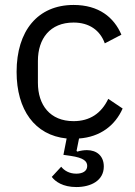

<svg xmlns="http://www.w3.org/2000/svg" viewBox="-20 -548 543 775"><path d="M277 -528C132 -528 47 -423 47 -258C47 -105 120 -2 249 11L236 77L264 81C320 89 332 104 332 122C332 143 313 153 288 153C259 153 239 140 227 125L189 166C203 185 234 207 288 207C347 207 399 181 399 124C399 81 370 58 331 58C319 58 305 60 292 64L289 61L299 11C385 5 445 -42 475 -110L417 -149C389 -90 342 -59 277 -59C182 -59 133 -124 133 -214V-302C133 -392 182 -457 277 -457C340 -457 384 -426 403 -373L470 -408C440 -478 379 -528 277 -528Z"/></svg>

Font: IBM Plex Arabic
Style: Regular
Weight: 400
Designer: Mike Abbink, Paul van der Laan, Pieter van Rosmalen, Wael Morcos, Khajak Apelian
Foundry: Bold Monday
Version: Version 1.0